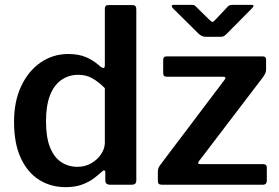

<svg xmlns="http://www.w3.org/2000/svg" viewBox="-20 -763 1152 793"><path d="M434 0Q426 0 420.5 -4Q415 -8 415 -18V-51Q415 -58 411 -59Q407 -60 402 -55Q387 -41 367 -26Q347 -11 318.5 -0.5Q290 10 251 10Q190 10 142 -20Q94 -50 66 -110Q38 -170 38 -260Q38 -344 67.5 -407Q97 -470 148 -505Q199 -540 262 -540Q306 -540 337.5 -526Q369 -512 396 -487Q405 -481 409 -482.5Q413 -484 413 -495V-726Q413 -742 427 -742H528Q543 -742 543 -725V-19Q543 -9 538.5 -4.5Q534 0 522 0H434ZM413 -399Q387 -425 361.5 -439.5Q336 -454 303 -454Q265 -454 234.5 -433.5Q204 -413 187 -370.5Q170 -328 170 -262Q170 -195 187 -153.5Q204 -112 233.5 -93Q263 -74 300 -74Q332 -74 357.5 -89Q383 -104 398 -127Q413 -150 413 -173V-399ZM650 0Q640 0 636 -3.5Q632 -7 632 -17V-53Q632 -64 635 -70.5Q638 -77 648 -90L908 -434Q917 -446 901 -446H670Q661 -446 657.5 -449.5Q654 -453 654 -462V-516Q654 -530 667 -530H1066Q1079 -530 1079 -517V-477Q1079 -468 1076 -461Q1073 -454 1066 -444L803 -99Q792 -85 808 -85H1067Q1082 -85 1082 -72V-16Q1082 -9 1078 -4.5Q1074 0 1065 0H650ZM920 -735Q924 -740 929.5 -741.5Q935 -743 941 -743H1018Q1035 -743 1020 -728L915 -622Q911 -618 906 -614.5Q901 -611 892 -611H831Q820 -611 813.5 -614.5Q807 -618 801 -623L695 -728Q689 -734 689.5 -738.5Q690 -743 697 -743H769Q777 -743 781 -742Q785 -741 790 -735L843 -683Q854 -672 858 -672.5Q862 -673 871 -683Z"/></svg>

Font: Libre Franklin SemiBold
Style: Regular
Weight: 600
Designer: Pablo Impallari, Rodrigo Fuenzalida, Nhung Nguyen
Foundry: Impallari Type
Version: Version 3.000